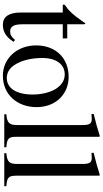

<svg xmlns="http://www.w3.org/2000/svg" viewBox="299 -1022 733 1372"><g transform="rotate(90 666.0 -336.5)"><path d="M266 -77C244 -51 228 -42 206 -42C169 -42 154 -68 154 -132V-418H255V-450H154V-566C154 -576 152 -579 147 -579C141 -569 133 -560 127 -551C89 -496 56 -459 30 -444C19 -437 13 -431 13 -425C13 -422 14 -420 17 -418H70V-117C70 -33 100 10 158 10C208 10 246 -14 279 -66Z M746 -231C746 -369 652 -460 530 -460C395 -460 305 -367 305 -228C305 -89 400 10 521 10C656 10 746 -92 746 -231ZM656 -204C656 -88 612 -18 538 -18C502 -18 470 -36 448 -68C411 -122 395 -194 395 -273C395 -373 442 -432 511 -432C554 -432 582 -412 606 -382C638 -341 656 -272 656 -204Z M1033 0V-15C969 -19 958 -32 958 -87V-679L953 -683C901 -666 864 -656 795 -639V-623C811 -625 824 -625 832 -625C864 -625 874 -609 874 -561V-92C874 -37 860 -20 797 -15V0Z M1311 0V-15C1247 -19 1236 -32 1236 -87V-679L1231 -683C1179 -666 1142 -656 1073 -639V-623C1089 -625 1102 -625 1110 -625C1142 -625 1152 -609 1152 -561V-92C1152 -37 1138 -20 1075 -15V0Z"/></g></svg>

Font: STIXGeneral
Style: Regular
Weight: 400
Designer: MicroPress Inc., with final additions and corrections provided by Coen Hoffman, Elsevier (retired)
Version: Version 1.1.0